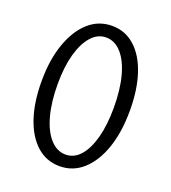

<svg xmlns="http://www.w3.org/2000/svg" viewBox="-125 -758 766 858"><g transform="rotate(20 258.5 -329.0)"><path d="M255 6Q192 6 146 -35Q100 -76 75 -150Q50 -224 50 -324Q50 -426 77 -502.5Q104 -579 151.5 -621.5Q199 -664 263 -664Q325 -664 371 -623Q417 -582 441.5 -508Q466 -434 466 -335Q466 -232 439.5 -155.5Q413 -79 365.5 -36.5Q318 6 255 6ZM262 -52Q303 -52 332.5 -86Q362 -120 378 -180.5Q394 -241 394 -322Q394 -408 377 -471.5Q360 -535 328.5 -570.5Q297 -606 255 -606Q215 -606 185 -572Q155 -538 138.5 -478Q122 -418 122 -337Q122 -251 139.5 -187Q157 -123 189 -87.5Q221 -52 262 -52Z"/></g></svg>

Font: Ysabeau Office
Style: Regular
Weight: 400
Designer: Christian Thalmann (Catharsis Fonts)
Version: Version 2.001;gftools[0.9.30]; featfreeze: tnum,lnum,ss02